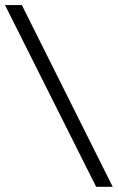

<svg xmlns="http://www.w3.org/2000/svg" viewBox="-92 -722 465 757"><path d="M-5.9 -702.1Q84 -522.5 352.5 14.6Q336.9 14.6 287.1 14.6Q197.3 -164.1 -72.3 -702.1Q-55.7 -702.1 -5.9 -702.1Z"/></svg>

Font: Griech2
Style: Regular
Weight: 400
Version: 001.007